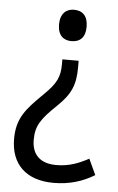

<svg xmlns="http://www.w3.org/2000/svg" viewBox="-53 -581 497 811"><g transform="rotate(5 195.5 -176.0)"><path d="M287 -477C287 -523 264 -544 228 -544C196 -544 170 -524 170 -477C170 -430 195 -411 228 -411C264 -411 287 -431 287 -477ZM266 -303V-331H197V-313C197 -257 185 -229 128 -174C61 -108 23 -67 23 21C23 128 88 192 205 192C273 192 329 174 378 144L347 77C306 99 265 116 210 116C143 116 106 82 106 18C106 -42 127 -72 193 -135C249 -189 266 -230 266 -303Z"/></g></svg>

Font: Noto Sans Gurmukhi SemiCondensed
Style: Regular
Weight: 400
Width: 4
Designer: Jelle Bosma - Monotype Design Team
Foundry: Monotype Imaging Inc.
Version: Version 2.004